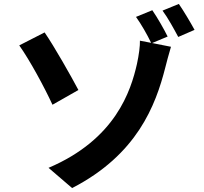

<svg xmlns="http://www.w3.org/2000/svg" viewBox="-20 -887 1040 977"><path d="M379 -429C342 -499 256 -651 207 -722L78 -656C132 -580 206 -443 247 -354ZM833 -701C815 -738 780 -799 755 -835L672 -801C698 -765 729 -711 749 -669L692 -680C693 -655 687 -608 677 -562C646 -425 568 -178 227 -33L347 70C677 -100 772 -350 821 -543C826 -563 839 -613 850 -649L754 -668ZM807 -833C834 -797 865 -740 887 -699L970 -735C951 -770 915 -831 890 -867Z"/></svg>

Font: Noto Sans CJK JP Bold
Style: Regular
Weight: 700
Designer: Ryoko NISHIZUKA (kana & ideographs); Paul D. Hunt (Latin, Greek & Cyrillic); Wenlong ZHANG (bopomofo); Sandoll Communica
Foundry: Adobe Systems Incorporated
Version: Version 1.004;PS 1.004;hotconv 1.0.82;makeotf.lib2.5.63406